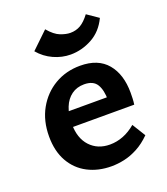

<svg xmlns="http://www.w3.org/2000/svg" viewBox="-122 -716 707 815"><g transform="rotate(-20 231.5 -309.0)"><path d="M243 13Q183 13 136 -11.5Q89 -36 62.5 -83Q36 -130 36 -196Q36 -267 66 -320.5Q96 -374 147 -404Q198 -434 262 -434Q343 -434 384 -385Q425 -336 425 -253Q425 -242 424.5 -227.5Q424 -213 422 -200H324V-255Q324 -302 308 -328Q292 -354 251 -354Q218 -354 194 -336.5Q170 -319 157.5 -287.5Q145 -256 145 -214Q145 -149 179 -112.5Q213 -76 268 -76Q299 -76 328.5 -87.5Q358 -99 385 -122L422 -62Q393 -33 362 -16.5Q331 0 301 6.5Q271 13 243 13ZM92 -200 105 -269H409V-200ZM242 -492Q203 -492 165.5 -509Q128 -526 101 -558L176 -630Q203 -598 228 -588.5Q253 -579 272 -579Q298 -579 318.5 -591Q339 -603 360 -631L411 -596Q386 -543 339.5 -517.5Q293 -492 242 -492Z"/></g></svg>

Font: Ysabeau
Style: Bold
Weight: 700
Designer: Christian Thalmann (Catharsis Fonts)
Version: Version 2.000;gftools[0.9.27.dev2+g8671c4b]